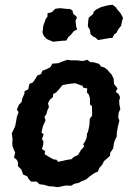

<svg xmlns="http://www.w3.org/2000/svg" viewBox="-20 -760 554 796"><path d="M220 16 199 13 182 12 162 6 144 4 132 -7H109L97 -20L94 -28L75 -37L73 -46L69 -56L54 -72L55 -86L50 -97L38 -107L43 -128L37 -140L32 -154L31 -165L32 -183L29 -207L43 -237L48 -264L50 -276L57 -295L50 -306L58 -325L70 -338L72 -351L81 -371L82 -382L97 -390L102 -412L117 -419L127 -434L135 -447L150 -453L156 -467L175 -474L189 -482L197 -496L222 -498L239 -505L259 -512L274 -510H298L323 -507L342 -512L355 -502H368L391 -495L398 -485L413 -480L425 -471L433 -461L442 -452L451 -434L452 -419L453 -411L467 -394L460 -379L472 -370L478 -356L474 -343L475 -326L479 -308L472 -293L470 -272L475 -261L468 -231L464 -208V-194L456 -178L452 -164L449 -144L437 -127L436 -114L425 -104L411 -92L405 -79L392 -64L386 -49L371 -42L352 -29L337 -16L317 -8L307 -2L288 2L275 10L255 9L238 12ZM221 -89 256 -97 276 -100 287 -110 303 -117 315 -137 329 -153 325 -162 333 -174 339 -188 341 -207 345 -214 351 -244 352 -267 362 -281V-289L361 -320L353 -327V-353L348 -368L340 -377L342 -393L324 -397L323 -404L291 -415L264 -412L239 -407L224 -389L212 -376L201 -371L199 -357L186 -346L179 -332L183 -316L177 -304L172 -286L164 -275L169 -262L158 -237L152 -211L161 -203L154 -184L160 -174L159 -160L154 -142L167 -134L165 -121L189 -106L203 -99L214 -98ZM386 -594 376 -604 365 -609 355 -619 353 -636 344 -651 345 -662 346 -677 348 -687 366 -702 368 -711 378 -720 400 -731 419 -736 434 -739 447 -740 460 -730 466 -721 474 -712 481 -703 490 -686 486 -672 482 -653 470 -638 463 -624 454 -618 446 -603 433 -602 422 -600 405 -597ZM201 -587 183 -594 173 -599 161 -612 156 -626 158 -638 159 -652 163 -663 170 -682 177 -692V-705L194 -709L210 -724L230 -726L258 -723H269L280 -717L284 -702L293 -695L299 -688L293 -673L294 -666L296 -649L300 -638L285 -630L275 -617L263 -606L255 -592L239 -591L218 -589Z"/></svg>

Font: Winky Rough Medium
Style: Italic
Weight: 500
Italic angle: -8.97852°
Designer: Simon Atzbach
Foundry: typofactur
Version: Version 1.206; ttfautohint (v1.8.4.7-5d5b)